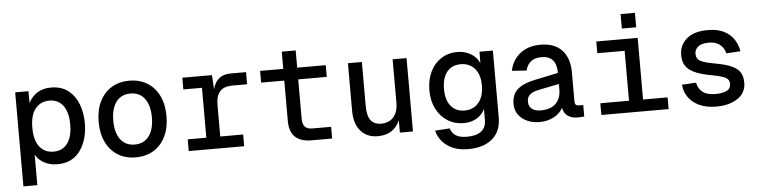

<svg xmlns="http://www.w3.org/2000/svg" viewBox="-50 -969 5499 1387"><g transform="rotate(-5 2700.0 -276.0)"><path d="M72 150V-532H168L169 -446Q193 -494 234.5 -519Q276 -544 331 -544Q408 -544 457 -505.5Q506 -467 530 -404Q554 -341 554 -266Q554 -191 530 -128Q506 -65 457 -26.5Q408 12 331 12Q278 12 236.5 -10Q195 -32 173 -71V150ZM312 -81Q376 -81 412 -129Q448 -177 448 -266Q448 -355 412 -403Q376 -451 312 -451Q249 -451 211 -404.5Q173 -358 173 -266Q173 -174 210.5 -127.5Q248 -81 312 -81Z M900 12Q826 12 770.5 -22Q715 -56 684.5 -118.5Q654 -181 654 -266Q654 -351 684.5 -413.5Q715 -476 770.5 -510Q826 -544 900 -544Q974 -544 1029.5 -510Q1085 -476 1115.5 -413.5Q1146 -351 1146 -266Q1146 -181 1115.5 -118.5Q1085 -56 1029.5 -22Q974 12 900 12ZM900 -81Q967 -81 1003.5 -130Q1040 -179 1040 -266Q1040 -353 1003.5 -402Q967 -451 900 -451Q833 -451 796.5 -402Q760 -353 760 -266Q760 -179 796.5 -130Q833 -81 900 -81Z M1284 0V-85H1419V-447H1284V-532H1499L1505 -428Q1531 -532 1633 -532H1746V-444H1637Q1520 -444 1520 -316V-85H1686V0Z M2176 0Q2016 0 2016 -153V-447H1848V-532H2016V-657H2117V-532H2324V-447H2117V-158Q2117 -85 2187 -85H2324V0Z M2654 12Q2577 12 2531 -40Q2485 -92 2485 -188V-532H2586V-214Q2586 -142 2611 -109Q2636 -76 2687 -76Q2743 -76 2776 -113Q2809 -150 2809 -218V-532H2910V0H2815V-89Q2771 12 2654 12Z M3297 162Q3207 162 3147 120Q3087 78 3070 8L3176 1Q3187 35 3214.5 53.5Q3242 72 3297 72Q3364 72 3399.5 44.5Q3435 17 3435 -39V-117Q3416 -76 3375.5 -52Q3335 -28 3282 -28Q3216 -28 3164.5 -60.5Q3113 -93 3083.5 -151Q3054 -209 3054 -284Q3054 -362 3082.5 -420.5Q3111 -479 3162 -511.5Q3213 -544 3278 -544Q3333 -544 3376 -518.5Q3419 -493 3438 -449L3439 -532H3536V-46Q3536 54 3472 108Q3408 162 3297 162ZM3296 -118Q3358 -118 3396 -162Q3434 -206 3435 -285Q3436 -365 3397.5 -409.5Q3359 -454 3296 -454Q3231 -454 3195.5 -409.5Q3160 -365 3160 -285Q3160 -206 3196 -162Q3232 -118 3296 -118Z M3828 12Q3778 12 3738 -6Q3698 -24 3674.5 -57Q3651 -90 3651 -134Q3651 -202 3692.5 -239.5Q3734 -277 3818 -294L3990 -330Q3990 -454 3882 -454Q3832 -454 3804 -431Q3776 -408 3766 -367L3660 -374Q3675 -450 3733 -497Q3791 -544 3882 -544Q3984 -544 4037.5 -486Q4091 -428 4091 -326V-116Q4091 -98 4098.5 -90.5Q4106 -83 4122 -83H4152V0Q4146 1 4132.5 2Q4119 3 4106 3Q4014 3 3997 -76Q3977 -37 3931.5 -12.5Q3886 12 3828 12ZM3843 -71Q3916 -71 3953 -108.5Q3990 -146 3990 -209V-250L3842 -220Q3794 -210 3775 -191.5Q3756 -173 3756 -142Q3756 -108 3779 -89.5Q3802 -71 3843 -71Z M4276 0V-85H4484V-447H4286V-532H4586V-85H4764V0ZM4478 -609V-714H4582V-609Z M5108 12Q5037 12 4986 -12Q4935 -36 4907 -76.5Q4879 -117 4875 -167L4978 -173Q4986 -129 5018 -104Q5050 -79 5109 -79Q5163 -79 5192.5 -94Q5222 -109 5222 -141Q5222 -161 5212 -174.5Q5202 -188 5174.5 -197.5Q5147 -207 5094 -217Q5015 -231 4970 -252.5Q4925 -274 4906.5 -305Q4888 -336 4888 -381Q4888 -451 4940.5 -497.5Q4993 -544 5095 -544Q5166 -544 5212.5 -520Q5259 -496 5284.5 -456.5Q5310 -417 5317 -371L5214 -365Q5206 -404 5175.5 -428.5Q5145 -453 5095 -453Q5041 -453 5016.5 -432Q4992 -411 4992 -381Q4992 -345 5020 -329Q5048 -313 5120 -300Q5201 -286 5245.5 -266Q5290 -246 5307.5 -216Q5325 -186 5325 -142Q5325 -70 5265 -29Q5205 12 5108 12Z"/></g></svg>

Font: Geist Mono Medium
Style: Regular
Weight: 500
Monospace: yes
Designer: Basement.studio, Andrés Briganti, Mateo Zaragoza
Foundry: Basement.studio, Vercel, Andrés Briganti, Guido Ferreyra, Mateo Zaragoza
Version: Version 1.500; ttfautohint (v1.8.4.7-5d5b)